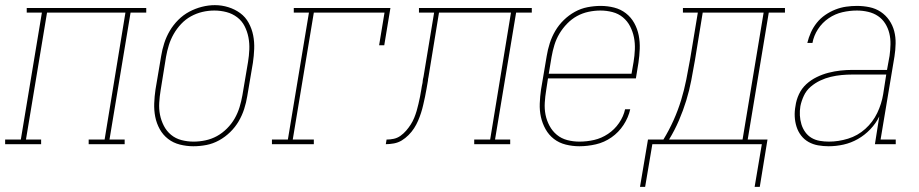

<svg xmlns="http://www.w3.org/2000/svg" viewBox="-57 -561 3577 747"><path d="M-37 0V-18H24L106 -512H47V-530H512V-512H451L369 -18H428V0H288V-18H350L431 -512H126L44 -18H103V0Z M695 8Q669 8 643 1.5Q617 -5 597 -20.5Q577 -36 564.5 -58.5Q552 -81 547 -106.5Q542 -132 543 -159Q544 -186 548 -213L570 -343Q574 -368 582 -393Q590 -418 603.5 -441Q617 -464 636.5 -483.5Q656 -503 679.5 -515.5Q703 -528 728.5 -534.5Q754 -541 779 -541Q806 -541 831.5 -533Q857 -525 877.5 -510Q898 -495 910.5 -472Q923 -449 928 -423.5Q933 -398 932 -371Q931 -344 927 -317L905 -187Q901 -162 893 -137Q885 -112 871.5 -89Q858 -66 838.5 -47Q819 -28 795.5 -15Q772 -2 746.5 3Q721 8 695 8ZM696 -10Q719 -10 742.5 -15Q766 -20 787 -31.5Q808 -43 826 -61Q844 -79 856 -100Q868 -121 875 -144Q882 -167 886 -190L908 -320Q912 -344 913 -368.5Q914 -393 909.5 -416Q905 -439 894.5 -459.5Q884 -480 865.5 -494Q847 -508 824 -514Q801 -520 777 -520Q753 -520 730 -514.5Q707 -509 686 -497.5Q665 -486 648 -468Q631 -450 619 -429Q607 -408 600 -385.5Q593 -363 589 -340L568 -210Q564 -186 562.5 -161.5Q561 -137 565.5 -114.5Q570 -92 580.5 -71.5Q591 -51 608.5 -36.5Q626 -22 649 -16Q672 -10 696 -10Z M1001 0V-18H1063L1145 -512H1086V-530H1462L1438 -385H1418L1439 -512H1164L1082 -18H1164V0Z M1444 0 1447 -18Q1461 -18 1475 -21Q1489 -24 1501 -32.5Q1513 -41 1523 -52.5Q1533 -64 1541 -76.5Q1549 -89 1554.5 -102.5Q1560 -116 1564 -129.5Q1568 -143 1571 -156.5Q1574 -170 1577 -184Q1580 -198 1582 -212Q1584 -226 1587 -239Q1587 -242 1587.5 -244Q1588 -246 1588 -249L1589 -255Q1590 -257 1590 -259Q1590 -261 1591 -264L1632 -512H1573V-530H2012V-512H1951L1869 -18H1928V0H1788V-18H1850L1931 -512H1651L1610 -261Q1609 -257 1608.5 -253.5Q1608 -250 1608 -247Q1605 -231 1602.5 -215.5Q1600 -200 1596.5 -184Q1593 -168 1589.5 -152.5Q1586 -137 1581 -121.5Q1576 -106 1569.5 -91Q1563 -76 1554 -62Q1545 -48 1532.5 -35.5Q1520 -23 1506 -14.5Q1492 -6 1475.5 -3Q1459 0 1444 0Z M2197 8Q2170 8 2144 1.5Q2118 -5 2098 -20.5Q2078 -36 2065.5 -58.5Q2053 -81 2047.5 -106Q2042 -131 2043 -158.5Q2044 -186 2048 -213L2070 -343Q2074 -368 2082 -393Q2090 -418 2103.5 -441Q2117 -464 2136.5 -483Q2156 -502 2179.5 -515Q2203 -528 2229 -533Q2255 -538 2280 -538Q2307 -538 2332.5 -531.5Q2358 -525 2378 -509.5Q2398 -494 2410.5 -471.5Q2423 -449 2428 -423.5Q2433 -398 2432 -371Q2431 -344 2427 -317L2417 -256H2075L2068 -210Q2064 -186 2062.5 -161.5Q2061 -137 2065.5 -114.5Q2070 -92 2081 -71.5Q2092 -51 2109.5 -36.5Q2127 -22 2150 -16Q2173 -10 2197 -10Q2226 -10 2254.5 -16.5Q2283 -23 2308.5 -40Q2334 -57 2351.5 -82.5Q2369 -108 2375 -136H2395Q2388 -104 2369 -75Q2350 -46 2322 -26.5Q2294 -7 2261.5 0.5Q2229 8 2197 8ZM2400 -274 2408 -320Q2412 -344 2413 -368.5Q2414 -393 2409.5 -415.5Q2405 -438 2394.5 -458.5Q2384 -479 2366.5 -493.5Q2349 -508 2326 -514Q2303 -520 2279 -520Q2256 -520 2232.5 -515Q2209 -510 2188 -498.5Q2167 -487 2149.5 -469Q2132 -451 2119.5 -430Q2107 -409 2100 -386Q2093 -363 2089 -340L2078 -274Z M2433 166 2464 -18H2524Q2546 -54 2563.5 -93Q2581 -132 2593 -171.5Q2605 -211 2613 -251Q2621 -291 2628 -331L2658 -512H2600V-530H2997V-512H2934L2852 -18H2929L2899 166H2879L2907 0H2481L2453 166ZM2546 -18H2832L2914 -512H2677L2647 -328Q2640 -288 2632.5 -248.5Q2625 -209 2613 -170Q2601 -131 2584.5 -92.5Q2568 -54 2546 -18Z M3167 8Q3146 8 3126 4.5Q3106 1 3089 -8.5Q3072 -18 3060 -33.5Q3048 -49 3042 -68Q3036 -87 3035 -107.5Q3034 -128 3038 -149Q3041 -172 3051.5 -194.5Q3062 -217 3080 -233.5Q3098 -250 3120.5 -261Q3143 -272 3166.5 -278Q3190 -284 3213 -286.5Q3236 -289 3259 -289H3394L3404 -344Q3407 -366 3407.5 -388.5Q3408 -411 3403 -431.5Q3398 -452 3387 -469.5Q3376 -487 3359 -498.5Q3342 -510 3320.5 -515Q3299 -520 3277 -520Q3249 -520 3220.5 -513.5Q3192 -507 3167 -490Q3142 -473 3125.5 -447.5Q3109 -422 3104 -394H3084Q3089 -415 3098 -435Q3107 -455 3121 -472.5Q3135 -490 3154 -503Q3173 -516 3193.5 -524Q3214 -532 3235 -535Q3256 -538 3277 -538Q3302 -538 3326 -533Q3350 -528 3369.5 -515Q3389 -502 3402.5 -482.5Q3416 -463 3422 -440Q3428 -417 3427.5 -391.5Q3427 -366 3423 -341L3369 -18H3428V0H3347L3364 -108Q3351 -81 3329 -58Q3307 -35 3280.5 -20Q3254 -5 3225 1.5Q3196 8 3167 8ZM3168 -10Q3205 -10 3242.5 -21.5Q3280 -33 3309.5 -59.5Q3339 -86 3356 -121.5Q3373 -157 3379 -194L3391 -271H3259Q3238 -271 3217 -269Q3196 -267 3175 -262Q3154 -257 3134 -247.5Q3114 -238 3097 -223.5Q3080 -209 3070.5 -188.5Q3061 -168 3057 -148Q3054 -130 3055 -112Q3056 -94 3061 -77.5Q3066 -61 3076 -47Q3086 -33 3100.5 -24.5Q3115 -16 3132.5 -13Q3150 -10 3168 -10Z"/></svg>

Font: Iosevka Curly Slab ThObl
Style: Regular
Weight: 100
Italic angle: -9°
Monospace: yes
Designer: Belleve Invis
Foundry: Belleve Invis
Version: Version 11.0.0; ttfautohint (v1.8.3)